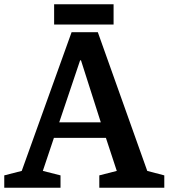

<svg xmlns="http://www.w3.org/2000/svg" viewBox="-33 -881 791 901"><path d="M500 -766V-861H221V-766ZM433 -58V0H738V-58L658 -79L426 -730H303L69 -79L-13 -58V0H251V-58L168 -79L220 -234H464L515 -79ZM347 -598 440 -307H245L343 -598Z"/></svg>

Font: Domine
Style: Bold
Weight: 700
Designer: Pablo Impallari, Rodrigo Fuenzalida, Brenda Gallo
Foundry: Pablo Impallari, Rodrigo Fuenzalida, Brenda Gallo
Version: Version 2.000